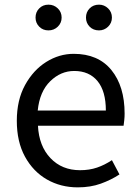

<svg xmlns="http://www.w3.org/2000/svg" viewBox="-20 -787 594 820"><path d="M312 13.2Q239.3 13.2 180.4 -20.5Q121.6 -54.2 86.7 -117.9Q51.8 -181.6 51.8 -271Q51.8 -359.4 86.9 -423.6Q122.1 -487.8 177.5 -522.5Q232.9 -557.1 294.9 -557.1Q399.4 -557.1 455.8 -487.8Q512.2 -418.5 512.2 -301.8Q512.2 -287.1 510.7 -273.9Q509.3 -260.7 507.8 -250H142.1Q146.5 -163.1 195.6 -111.6Q244.6 -60.1 321.8 -60.1Q361.8 -60.1 394.5 -71.3Q427.2 -82.5 458 -103L490.2 -42Q454.6 -18.6 410.6 -2.7Q366.7 13.2 312 13.2ZM141.1 -314.9H432.1Q432.1 -397.5 396.5 -440.7Q360.8 -483.9 296.9 -483.9Q239.3 -483.9 194.3 -439.9Q149.4 -396 141.1 -314.9ZM187 -657.2Q163.1 -657.2 147.5 -673.1Q131.8 -689 131.8 -711.9Q131.8 -735.4 147.5 -751.2Q163.1 -767.1 187 -767.1Q210.4 -767.1 226.8 -751.2Q243.2 -735.4 243.2 -711.9Q243.2 -689 226.8 -673.1Q210.4 -657.2 187 -657.2ZM402.8 -657.2Q378.4 -657.2 362.8 -673.1Q347.2 -689 347.2 -711.9Q347.2 -735.4 362.8 -751.2Q378.4 -767.1 402.8 -767.1Q425.3 -767.1 441.7 -751.2Q458 -735.4 458 -711.9Q458 -689 441.7 -673.1Q425.3 -657.2 402.8 -657.2Z"/></svg>

Font: Source Han Sans CN
Style: Regular
Weight: 400
Designer: Ryoko NISHIZUKA  (kana, bopomofo & ideographs); Paul D. Hunt (Latin, Greek & Cyrillic); Sandoll Communications , Soo-you
Foundry: Adobe
Version: Version 2.004;hotconv 1.0.118;makeotfexe 2.5.65603